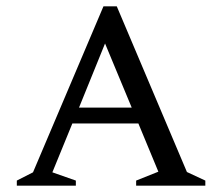

<svg xmlns="http://www.w3.org/2000/svg" viewBox="-20 -585 700 605"><path d="M33 0V-16L84 -42L306 -565H348L569 -43L627 -16V0H409V-16L479 -44L416 -196H208L145 -42L219 -16V0ZM229 -246H395L311 -448Z"/></svg>

Font: Spectral SC
Style: Regular
Weight: 400
Designer: Jean-Baptiste Levee
Foundry: Production Type
Version: Version 2.001